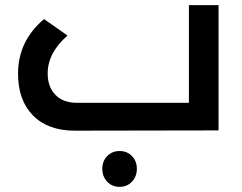

<svg xmlns="http://www.w3.org/2000/svg" viewBox="-20 -506 938 745"><path d="M713 -486H828V0L270 1Q166 1 108 -58Q50 -117 50 -220Q50 -347 151 -432L242 -368Q165 -301 165 -221Q165 -169 195 -138Q225 -107 279 -107H713ZM396 99.5Q415 80 444 80Q473 80 492 99.5Q511 119 511 149Q511 179 492 199Q473 219 444 219Q415 219 396 199Q377 179 377 149Q377 119 396 99.5Z"/></svg>

Font: Montserrat-Arabic
Style: Regular
Weight: 400
Designer: Mohamed Gaber
Foundry: Kief Type Foundry
Version: Version 5.008;PS 005.008;hotconv 1.0.88;makeotf.lib2.5.64775